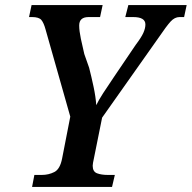

<svg xmlns="http://www.w3.org/2000/svg" viewBox="-20 -734 753 754"><path d="M106 0H420L431 -47H404Q378 -47 361 -53.5Q344 -60 344 -83Q344 -91 349 -113L381 -272L602 -585Q634 -632 650 -649.5Q666 -667 685 -667H703L713 -714H484L472 -667H503Q551 -667 551 -638Q551 -623 543 -605Q535 -587 513 -558L429 -434Q403 -396 385 -368Q367 -340 358 -321Q356 -353 347.5 -393Q339 -433 330 -468L311 -522Q304 -551 297.5 -582Q291 -613 291 -634Q291 -667 328 -667H373L383 -714H104L94 -667H106Q133 -667 142.5 -655.5Q152 -644 159 -618L256 -276L224 -112Q216 -70 193.5 -58.5Q171 -47 144 -47H115Z"/></svg>

Font: Noto Serif SemiCondensed Semi
Style: Italic
Weight: 600
Width: 4
Italic angle: -12°
Designer: Monotype Design Team
Foundry: Monotype Imaging Inc.
Version: Version 1.901